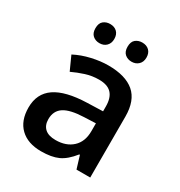

<svg xmlns="http://www.w3.org/2000/svg" viewBox="-176 -862 932 994"><g transform="rotate(30 290.0 -365.0)"><path d="M43.9 0ZM419.9 0 397 -75.2H393.1Q354 -25.9 314.5 -8.1Q274.9 9.8 212.9 9.8Q133.3 9.8 88.6 -33.2Q43.9 -76.2 43.9 -154.8Q43.9 -238.3 106 -280.8Q168 -323.2 294.9 -327.1L388.2 -330.1V-358.9Q388.2 -410.6 364 -436.3Q339.8 -461.9 289.1 -461.9Q247.6 -461.9 209.5 -449.7Q171.4 -437.5 136.2 -420.9L99.1 -502.9Q143.1 -525.9 195.3 -537.8Q247.6 -549.8 293.9 -549.8Q397 -549.8 449.5 -504.9Q502 -460 502 -363.8V0ZM249 -78.1Q311.5 -78.1 349.4 -113Q387.2 -147.9 387.2 -210.9V-257.8L317.9 -254.9Q236.8 -252 200 -227.8Q163.1 -203.6 163.1 -153.8Q163.1 -117.7 184.6 -97.9Q206.1 -78.1 249 -78.1ZM138.7 -683.1Q138.7 -713.4 155 -726.8Q171.4 -740.2 194.8 -740.2Q220.7 -740.2 236.1 -725.1Q251.5 -710 251.5 -683.1Q251.5 -657.2 235.8 -641.6Q220.2 -626 194.8 -626Q171.4 -626 155 -640.1Q138.7 -654.3 138.7 -683.1ZM330.6 -683.1Q330.6 -713.4 346.9 -726.8Q363.3 -740.2 386.7 -740.2Q412.6 -740.2 428.2 -725.1Q443.8 -710 443.8 -683.1Q443.8 -656.7 427.7 -641.4Q411.6 -626 386.7 -626Q363.3 -626 346.9 -640.1Q330.6 -654.3 330.6 -683.1Z"/></g></svg>

Font: Open Sans Semibold
Style: Regular
Weight: 600
Foundry: Ascender Corporation
Version: Version 1.10; ttfautohint (v1.5.65-e2d9)